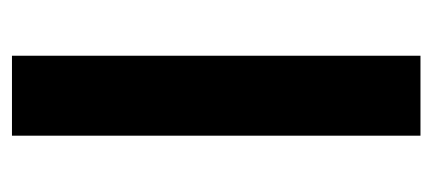

<svg xmlns="http://www.w3.org/2000/svg" viewBox="-226 -514 740 329"><g transform="rotate(90 144.5 -350.0)"><path d="M76 0H213V-700H76Z"/></g></svg>

Font: Finlandica SemiBold
Style: Regular
Weight: 600
Designer: Niklas Ekholm, Juho Hiilivirta, Jaakko Suomalainen
Foundry: Helsinki Type Studio
Version: Version 2.000;Glyphs 3.2 (3202)